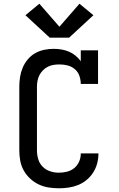

<svg xmlns="http://www.w3.org/2000/svg" viewBox="-20 -1006 640 1034"><path d="M297 8Q269 8 241 3.5Q213 -1 188 -13Q163 -25 142 -44.5Q121 -64 107.5 -88.5Q94 -113 89 -140.5Q84 -168 84 -196V-539Q84 -565 88 -591Q92 -617 102 -641Q112 -665 129 -685.5Q146 -706 168.5 -719Q191 -732 217 -737.5Q243 -743 269 -743Q290 -743 311 -739.5Q332 -736 351 -728Q370 -720 386.5 -706.5Q403 -693 415 -676V-735H508V-554H415Q415 -576 407.5 -597.5Q400 -619 383 -633.5Q366 -648 344.5 -653.5Q323 -659 301 -659Q284 -659 268 -656.5Q252 -654 237.5 -646.5Q223 -639 211.5 -627.5Q200 -616 192.5 -601.5Q185 -587 182 -571Q179 -555 179 -539V-196Q179 -172 186 -148.5Q193 -125 210 -108Q227 -91 250 -83.5Q273 -76 297 -76Q319 -76 341 -81.5Q363 -87 380 -101Q397 -115 406 -135.5Q415 -156 415 -178Q415 -179 415 -179Q415 -179 415 -180H510Q510 -179 510 -178.5Q510 -178 510 -177Q510 -151 503 -125Q496 -99 481.5 -76.5Q467 -54 446.5 -37Q426 -20 401.5 -10Q377 0 350.5 4Q324 8 297 8ZM248 -803 117 -924 192 -986 300 -862 408 -986 483 -924 352 -803Z"/></svg>

Font: Iosevka Slab Medium Extended
Style: Regular
Weight: 500
Width: 7
Monospace: yes
Designer: Belleve Invis
Foundry: Belleve Invis
Version: Version 11.1.1; ttfautohint (v1.8.3)